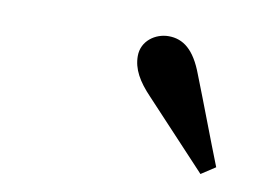

<svg xmlns="http://www.w3.org/2000/svg" viewBox="-41 -828 481 348"><g transform="rotate(10 200.0 -654.0)"><path d="M371 -553C350 -606 330 -660 309 -713C293 -756 272 -772 245 -772C221 -772 196 -755 196 -727C196 -703 208 -682 231 -658C269 -617 307 -577 345 -536Z"/></g></svg>

Font: Source Serif Pro Semibold
Style: Italic
Weight: 600
Italic angle: -12°
Designer: Frank Grießhammer
Foundry: Adobe Systems Incorporated
Version: Version 3.001;hotconv 1.0.111;makeotfexe 2.5.65597